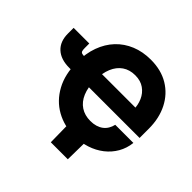

<svg xmlns="http://www.w3.org/2000/svg" viewBox="-212 -957 1330 1330"><g transform="rotate(45 453.0 -291.5)"><path d="M541.5 11.2Q443.4 11.2 364.3 -33.2Q285.2 -77.6 239.3 -161.9Q193.4 -246.1 193.4 -364.3Q193.4 -449.7 218.5 -518.8Q243.7 -587.9 290 -637Q336.4 -686 400.9 -712.4Q465.3 -738.8 543.5 -738.8Q645 -738.8 718.3 -694.6Q791.5 -650.4 831.5 -571.8Q871.6 -493.2 871.6 -390.1V-299.8H303.2V-428.2H738.3L703.6 -408.2Q703.6 -453.6 685.8 -494.4Q668 -535.2 632.3 -560.5Q596.7 -585.9 543.5 -585.9Q489.3 -585.9 450.4 -559.3Q411.6 -532.7 390.9 -483.2Q370.1 -433.6 370.1 -363.8Q370.1 -293.9 391.1 -244.1Q412.1 -194.3 451.9 -168Q491.7 -141.6 547.4 -141.6Q576.2 -141.6 599.9 -148.7Q623.5 -155.8 641.4 -169.2Q659.2 -182.6 670.9 -201.9Q682.6 -221.2 688 -245.1H865.7Q859.4 -188 832.3 -140.9Q805.2 -93.8 761.5 -59.6Q717.8 -25.4 661.6 -7.1Q605.5 11.2 541.5 11.2ZM9.3 -516.1H162.6V-471.2Q162.6 -453.1 165.8 -443.8Q168.9 -434.6 178 -431.6Q187 -428.7 203.6 -428.7H245.1V-298.8H183.6Q100.6 -298.8 54.9 -341.1Q9.3 -383.3 9.3 -460.4ZM458 156.2 455.1 -31.2H627.4L624.5 156.2Z"/></g></svg>

Font: Inter 28pt ExtraBold
Style: Regular
Weight: 800
Designer: Rasmus Andersson
Foundry: rsms
Version: Version 4.001;git-66647c0bb